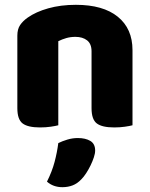

<svg xmlns="http://www.w3.org/2000/svg" viewBox="-20 -521 623 797"><path d="M530 -1Q519 2 498.5 5Q478 8 454 8Q404 8 382 -8.5Q360 -25 360 -72V-308Q360 -339 341.5 -353.5Q323 -368 293 -368Q273 -368 255.5 -363Q238 -358 222 -350V-1Q211 2 190.5 5Q170 8 146 8Q96 8 74 -8.5Q52 -25 52 -72V-373Q52 -400 63.5 -417Q75 -434 95 -448Q129 -472 180.5 -486.5Q232 -501 295 -501Q408 -501 469 -451.5Q530 -402 530 -313ZM318 223Q301 241 281.5 248.5Q262 256 239 256Q201 256 175 233Q196 191 206.5 151.5Q217 112 222 73Q238 65 259.5 58.5Q281 52 303 52Q335 52 355 64Q375 76 375 104Q375 116 369.5 132.5Q364 149 356 165.5Q348 182 338 197.5Q328 213 318 223Z"/></svg>

Font: Baloo Paaji 2 ExtraBold
Style: Regular
Weight: 800
Designer: Shuchita Grover, Noopur Datye and Ek Type
Foundry: Ek Type
Version: Version 1.640;hotconv 1.0.111;makeotfexe 2.5.65597; ttfautoh